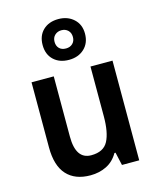

<svg xmlns="http://www.w3.org/2000/svg" viewBox="-123 -914 830 1010"><g transform="rotate(-15 292.0 -409.0)"><path d="M511 -543V0H417L401 -71H395Q371 -29 331.5 -9.5Q292 10 244 10Q160 10 115 -39.5Q70 -89 70 -188V-543H191V-215Q191 -91 275 -91Q342 -91 366.5 -137.5Q391 -184 391 -272V-543ZM292 -606Q240 -606 208.5 -636Q177 -666 177 -717Q177 -768 208.5 -798Q240 -828 292 -828Q342 -828 375 -798Q408 -768 408 -718Q408 -667 375.5 -636.5Q343 -606 292 -606ZM292 -668Q314 -668 328 -681.5Q342 -695 342 -717Q342 -740 328 -753.5Q314 -767 292 -767Q271 -767 256.5 -753.5Q242 -740 242 -717Q242 -695 255 -681.5Q268 -668 292 -668Z"/></g></svg>

Font: Noto Sans SemiCondensed SemiBold
Style: Regular
Weight: 600
Width: 4
Designer: Monotype Design Team
Foundry: Monotype Imaging Inc.
Version: Version 2.013; ttfautohint (v1.8.4.7-5d5b)